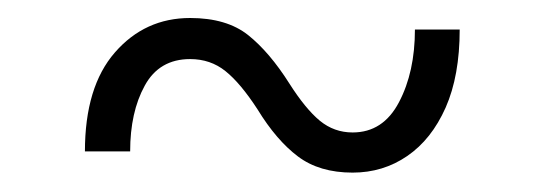

<svg xmlns="http://www.w3.org/2000/svg" viewBox="-20 -372 590 208"><path d="M362 -185Q326 -185 302.8 -202.5Q279.5 -220 259 -253.5Q240.5 -282 224.2 -295Q208 -308 186 -308Q152.5 -308 136.8 -279.2Q121 -250.5 121 -208H72Q72 -278 104.5 -315.2Q137 -352.5 186 -352.5Q225.5 -352.5 248.8 -334Q272 -315.5 293.5 -281.5Q311 -254 326.5 -241.2Q342 -228.5 362 -228.5Q395 -228.5 412.2 -261.2Q429.5 -294 429.5 -340H478Q478 -290 462.8 -255.5Q447.5 -221 421.2 -203Q395 -185 362 -185Z"/></svg>

Font: Acari Sans Neue
Style: Regular
Weight: 400
Designer: Alfredo Marco Pradil (font), Cristiano Sobral (main changes)
Foundry: Hanken Design Co. (font), Cristiano Sobral (main changes)
Version: Version 2.459;March 19, 2022;FontCreator 14.0.0.2808 64-bit;